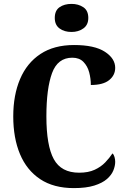

<svg xmlns="http://www.w3.org/2000/svg" viewBox="-20 -955 648 985"><path d="M359 10Q255 10 186 -36Q117 -82 82.5 -164.5Q48 -247 48 -358Q48 -467 83 -549.5Q118 -632 187.5 -678Q257 -724 360 -724Q465 -724 518 -689.5Q571 -655 571 -607Q571 -569 540 -544Q509 -519 446 -519Q446 -552 437.5 -584Q429 -616 408 -637.5Q387 -659 351 -659Q276 -659 247 -580Q218 -501 218 -358Q218 -208 256 -138.5Q294 -69 386 -69Q433 -69 465.5 -84Q498 -99 520 -122Q542 -145 557 -168Q564 -162 567.5 -149.5Q571 -137 571 -125Q571 -104 561.5 -80.5Q552 -57 528.5 -36.5Q505 -16 463.5 -3Q422 10 359 10ZM347 -791Q310 -791 285.5 -809Q261 -827 261 -863Q261 -901 285.5 -918Q310 -935 347 -935Q382 -935 407.5 -918Q433 -901 433 -863Q433 -827 407.5 -809Q382 -791 347 -791Z"/></svg>

Font: Noto Serif Georgian Condensed ExtraBold
Style: Regular
Weight: 800
Width: 3
Designer: Monotype Design Team, Akaki Razmadze
Foundry: Google LLC
Version: Version 2.003; ttfautohint (v1.8.4.7-5d5b)